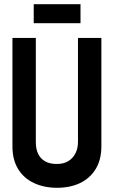

<svg xmlns="http://www.w3.org/2000/svg" viewBox="-20 -880 541 911"><path d="M362 -860H140V-770H362ZM461 -186V-700H350V-207Q350 -176 338 -152.5Q326 -129 304 -115.5Q282 -102 250 -102Q217 -102 195 -114Q173 -126 161.5 -149Q150 -172 150 -205V-700H39V-186Q39 -122 66 -78Q93 -34 141 -11.5Q189 11 251 11Q313 11 360 -11.5Q407 -34 434 -78Q461 -122 461 -186Z"/></svg>

Font: Advent Pro
Style: Bold
Weight: 700
Designer: VivaRado, Andreas Kalpakidis
Foundry: VivaRado, Andreas Kalpakidis
Version: Version 3.000